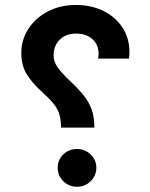

<svg xmlns="http://www.w3.org/2000/svg" viewBox="-20 -731 593 757"><path d="M352.1 -228H220.7Q220.7 -260.7 213.1 -283Q205.6 -305.2 188.7 -325.2Q171.9 -345.2 144 -370.1Q104.5 -406.2 84.2 -440.4Q64 -474.6 64 -522.5Q64 -573.7 91.6 -616.7Q119.1 -659.7 168 -685.5Q216.8 -711.4 279.3 -711.4Q340.3 -711.4 387.9 -687.7Q435.5 -664.1 462.9 -622.3Q490.2 -580.6 490.2 -526.9Q490.2 -508.3 488.3 -500H366.7Q368.7 -509.3 368.7 -517.6Q368.7 -555.7 344 -577.1Q319.3 -598.6 280.3 -598.6Q239.3 -598.6 215.3 -574.5Q191.4 -550.3 191.4 -512.7Q191.4 -486.8 208.3 -463.9Q225.1 -440.9 257.8 -410.2Q290.5 -379.4 311.3 -353Q332 -326.7 342 -297.4Q352.1 -268.1 352.1 -228ZM359.9 -69.8Q359.9 -39.1 337.6 -16.8Q315.4 5.4 283.7 5.4Q252 5.4 229.7 -16.6Q207.5 -38.6 207.5 -69.8Q207.5 -100.6 229.5 -122.1Q251.5 -143.6 283.7 -143.6Q315.4 -143.6 337.6 -121.8Q359.9 -100.1 359.9 -69.8Z"/></svg>

Font: Estedad-FD Bold
Style: Regular
Weight: 700
Designer: Amin Abedi
Version: Version 7.3